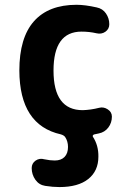

<svg xmlns="http://www.w3.org/2000/svg" viewBox="-20 -550 540 790"><path d="M387.7 -106.4Q406.2 -111.3 423.3 -100.1Q440.4 -88.9 440.4 -70.3Q440.4 -44.9 425.8 -25.4Q411.1 -5.9 386.7 -1Q383.8 0 377.4 1Q371.1 2 368.2 2.9Q364.3 3.9 362.3 6.8Q360.4 9.8 362.3 12.7Q385.7 48.8 384.8 94.7Q384.8 153.3 343.3 186.5Q301.8 219.7 224.6 219.7Q197.3 219.7 166 214.8Q140.6 210.9 125.5 189.5Q110.4 168 110.4 141.6Q110.4 122.1 126.5 110.8Q142.6 99.6 163.1 105.5Q186.5 110.4 205.1 110.4Q231.4 110.4 245.6 95.7Q259.8 81.1 259.8 54.7Q259.8 31.2 248 13.7Q243.2 6.8 230.5 2.9Q60.5 -35.2 59.6 -259.8Q59.6 -394.5 119.6 -462.4Q179.7 -530.3 294.9 -530.3Q330.1 -530.3 377.9 -519.5Q402.3 -514.6 416 -494.6Q429.7 -474.6 429.7 -450.2Q429.7 -430.7 413.6 -419.4Q397.5 -408.2 377 -413.1Q347.7 -419.9 315.4 -419.9Q200.2 -419.9 200.2 -259.8Q200.2 -96.7 320.3 -96.7Q353.5 -97.7 387.7 -106.4Z"/></svg>

Font: Rounded-X Mgen+ 2m bold
Style: Bold
Weight: 700
Designer: [Source Han Sans]
Ryoko NISHIZUKA  (kana & ideographs); Paul D. Hunt (Latin, Greek & Cyrillic); Wenlong ZHANG  (bopomofo
Version: Version 1.059.20150602